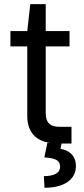

<svg xmlns="http://www.w3.org/2000/svg" viewBox="-20 -696 406 931"><path d="M317.1 -545.5H201.7V-676.1H126.8L112.2 -545.5H30.5V-470.9H112.2V-134.9C112.2 -54 154.5 -13.5 222.7 -2.8H209.5L195 67.1C248.6 71.4 271.3 80.3 271.3 112.6C271.3 145.2 238.3 158 192.8 158L195.7 214.5C295.5 214.5 348 171.5 348 109.7C348 54.7 311.1 31.6 273.4 25.9L278.4 0H326.7V-81H272.4C225.9 -81 201.7 -95.9 201.7 -150.9V-470.9H317.1Z"/></svg>

Font: GiG Sans Text
Style: Regular
Weight: 400
Designer: Andreas Faust
Version: Version 1.100;FEAKit 1.0